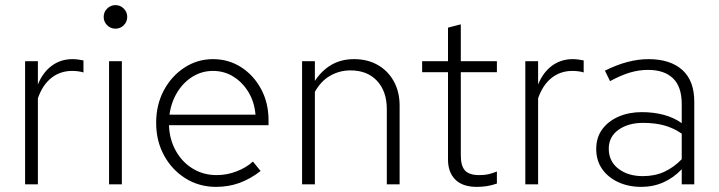

<svg xmlns="http://www.w3.org/2000/svg" viewBox="-20 -720 2809 750"><path d="M78 0V-481H128V-390Q147 -437 182 -463Q217 -489 263 -489Q274 -489 285 -487.5Q296 -486 306 -484V-437Q297 -440 285 -441.5Q273 -443 262 -443Q215 -443 180.5 -415.5Q146 -388 128 -336V0Z M406 0V-481H456V0ZM431 -608Q412 -608 398.5 -621.5Q385 -635 385 -654Q385 -673 398.5 -686.5Q412 -700 431 -700Q450 -700 463.5 -686.5Q477 -673 477 -654Q477 -635 463.5 -621.5Q450 -608 431 -608Z M824 10Q758 10 705 -23Q652 -56 621 -112.5Q590 -169 590 -240Q590 -311 620 -367Q650 -423 700.5 -456Q751 -489 812 -489Q873 -489 922 -457.5Q971 -426 1000 -372Q1029 -318 1029 -250V-231H640Q642 -175 667 -130.5Q692 -86 733.5 -61Q775 -36 826 -36Q866 -36 904 -50.5Q942 -65 968 -89L998 -52Q958 -21 915.5 -5.5Q873 10 824 10ZM642 -272H978Q974 -321 951 -359.5Q928 -398 892 -420.5Q856 -443 812 -443Q769 -443 733 -421Q697 -399 673 -360.5Q649 -322 642 -272Z M1160 0V-481H1210V-404Q1237 -445 1275 -467Q1313 -489 1363 -489Q1416 -489 1456 -466Q1496 -443 1518.5 -402Q1541 -361 1541 -307V0H1491V-293Q1491 -363 1453 -404Q1415 -445 1349 -445Q1306 -445 1269.5 -424Q1233 -403 1210 -361V0Z M1843 10Q1787 10 1758.5 -18.5Q1730 -47 1730 -97V-438H1629V-481H1730V-612L1780 -625V-481H1921V-438H1780V-113Q1780 -72 1796.5 -54Q1813 -36 1852 -36Q1874 -36 1888.5 -39.5Q1903 -43 1921 -50V-3Q1901 4 1882 7Q1863 10 1843 10Z M2032 0V-481H2082V-390Q2101 -437 2136 -463Q2171 -489 2217 -489Q2228 -489 2239 -487.5Q2250 -486 2260 -484V-437Q2251 -440 2239 -441.5Q2227 -443 2216 -443Q2169 -443 2134.5 -415.5Q2100 -388 2082 -336V0Z M2485 10Q2435 10 2395 -8.5Q2355 -27 2332 -60Q2309 -93 2309 -138Q2309 -183 2332.5 -215Q2356 -247 2396.5 -264.5Q2437 -282 2487 -282Q2533 -282 2572.5 -271.5Q2612 -261 2643 -239V-314Q2643 -381 2609 -414Q2575 -447 2511 -447Q2476 -447 2440.5 -436.5Q2405 -426 2363 -403L2343 -444Q2433 -489 2513 -489Q2598 -489 2645 -447Q2692 -405 2692 -323V0H2643V-59Q2612 -26 2572 -8Q2532 10 2485 10ZM2358 -139Q2358 -90 2395.5 -61Q2433 -32 2491 -32Q2538 -32 2575 -49Q2612 -66 2643 -98V-198Q2611 -220 2575 -230Q2539 -240 2492 -240Q2434 -240 2396 -213Q2358 -186 2358 -139Z"/></svg>

Font: Red Hat Text VF
Style: Regular
Weight: 300
Designer: Pentagram, MCKL
Foundry: Pentagram, MCKL
Version: Version 1.023